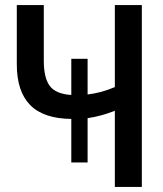

<svg xmlns="http://www.w3.org/2000/svg" viewBox="-20 -734 640 754"><path d="M260 -96V-267Q151 -268 98.5 -321.5Q46 -375 46 -481V-714H152V-496Q152 -428 175.5 -396.5Q199 -365 260 -361V-503H324V-363Q377 -369 431 -392V-714H537V0H431V-299Q375 -277 324 -270V-96Z"/></svg>

Font: Noto Sans Mono Medium
Style: Regular
Weight: 500
Designer: Monotype Design Team
Foundry: Monotype Imaging Inc.
Version: Version 2.014